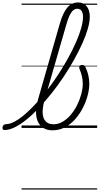

<svg xmlns="http://www.w3.org/2000/svg" viewBox="-175 -1039 809 1559"><path d="M-138 17Q-149 17 -152.5 9.5Q-156 2 -154.5 -7Q-153 -16 -145.5 -23.5Q-138 -31 -126 -31Q-94 -31 -54 -53Q-14 -75 30.5 -113.5Q75 -152 121.5 -203.5Q168 -255 214 -315.5Q260 -376 302 -440.5Q344 -505 379.5 -570Q415 -635 442 -696Q469 -757 484 -810Q499 -863 499 -903Q499 -914 507 -920Q515 -926 526 -926Q537 -926 545.5 -920Q554 -914 554 -903Q554 -861 538 -805.5Q522 -750 493 -685.5Q464 -621 425.5 -552.5Q387 -484 341.5 -415.5Q296 -347 245.5 -283.5Q195 -220 144 -165.5Q93 -111 42.5 -70Q-8 -29 -54 -6Q-100 17 -138 17ZM252 19Q209 19 179.5 1.5Q150 -16 134 -48.5Q118 -81 117.5 -125.5Q117 -170 132 -225L310 -845Q336 -936 371.5 -977.5Q407 -1019 459 -1019Q489 -1019 510 -1005Q531 -991 542.5 -965Q554 -939 554 -903Q554 -891 545.5 -884.5Q537 -878 526 -878Q515 -878 507 -884.5Q499 -891 499 -903Q499 -924 493.5 -938.5Q488 -953 478 -960.5Q468 -968 453 -968Q434 -968 418.5 -954.5Q403 -941 389 -911.5Q375 -882 362 -834L187 -228Q175 -186 172 -150Q169 -114 177 -87.5Q185 -61 205 -45.5Q225 -30 260 -30Q300 -30 335.5 -51.5Q371 -73 400.5 -108Q430 -143 451.5 -186.5Q473 -230 485 -275Q497 -320 497 -359Q497 -394 489.5 -423Q482 -452 471 -478Q467 -489 468.5 -496.5Q470 -504 476.5 -508Q483 -512 492 -512Q503 -512 510.5 -505.5Q518 -499 523 -484Q531 -467 537 -446.5Q543 -426 546.5 -404Q550 -382 550 -358Q550 -314 536.5 -263Q523 -212 497.5 -162.5Q472 -113 435.5 -71.5Q399 -30 352.5 -5.5Q306 19 252 19ZM0 490H614V500H0ZM0 -20H614V0H0ZM0 -505H614V-500H0ZM0 -1010H614V-1000H0Z"/></svg>

Font: Playwrite TZ Guides
Style: Regular
Weight: 400
Designer: Veronika Burian, José Scaglione
Foundry: TypeTogether
Version: Version 1.003